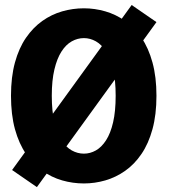

<svg xmlns="http://www.w3.org/2000/svg" viewBox="-20 -740 690 786"><path d="M29.5 -44 519 -719.5 620.5 -649.5 131 26ZM323.5 11Q278 11 234.5 -1.5Q191 -14 153.2 -40.8Q115.5 -67.5 86.5 -109.8Q57.5 -152 41.2 -211.2Q25 -270.5 25 -348Q25 -425 41.2 -484.2Q57.5 -543.5 86.5 -585.5Q115.5 -627.5 153.2 -654.2Q191 -681 234.5 -693.5Q278 -706 323.5 -706Q368 -706 411.2 -693.5Q454.5 -681 492.5 -654.2Q530.5 -627.5 559.2 -585.5Q588 -543.5 604.2 -484.2Q620.5 -425 620.5 -348Q620.5 -270.5 604.2 -211.2Q588 -152 559.2 -109.8Q530.5 -67.5 492.5 -40.8Q454.5 -14 411.2 -1.5Q368 11 323.5 11ZM323.5 -111Q349 -111 372.5 -124.2Q396 -137.5 414.2 -165.8Q432.5 -194 443 -239.2Q453.5 -284.5 453.5 -348Q453.5 -411 443 -456Q432.5 -501 414.2 -529.2Q396 -557.5 372.5 -570.8Q349 -584 323.5 -584Q297.5 -584 273.8 -570.8Q250 -557.5 231.8 -529.2Q213.5 -501 202.8 -456Q192 -411 192 -348Q192 -284.5 202.8 -239.2Q213.5 -194 231.8 -165.8Q250 -137.5 273.8 -124.2Q297.5 -111 323.5 -111Z"/></svg>

Font: Trispace Thin
Style: Bold
Weight: 700
Version: Version 1.210